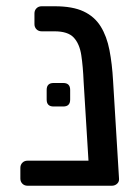

<svg xmlns="http://www.w3.org/2000/svg" viewBox="-20 -593 447 613"><path d="M68 0Q58 0 51.5 -6.5Q45 -13 45 -23V-57Q45 -67 51.5 -73.5Q58 -80 68 -80H350V-19Q350 -9 343.5 -4.5Q337 0 327 0ZM289 0Q279 0 273.5 -6.5Q268 -13 266 -23L247 -332Q245 -381 239.5 -417Q234 -453 215.5 -473Q197 -493 154 -493H113Q103 -493 96.5 -499.5Q90 -506 90 -516V-550Q90 -560 96.5 -566.5Q103 -573 113 -573H155Q212 -573 247 -556.5Q282 -540 301.5 -508.5Q321 -477 329.5 -433Q338 -389 341 -335L360 -23Q361 -13 354 -6.5Q347 0 337 0ZM151 -253Q129 -253 129 -275V-306Q129 -328 151 -328H182Q204 -328 204 -306V-275Q204 -253 182 -253Z"/></svg>

Font: RubikRegular
Style: Regular
Weight: 400
Designer: Hubert and Fischer
Foundry: Hubert and Fischer
Version: Version 2.300;gftools[0.9.30]